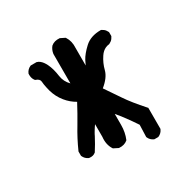

<svg xmlns="http://www.w3.org/2000/svg" viewBox="-130 -604 761 777"><g transform="rotate(-30 250.0 -215.0)"><path d="M373.5 58.1Q365.7 54.7 360.1 49.1Q354.5 43.5 351.1 35.6L350.6 34.2V33.2L352.5 -22Q316.4 -76.2 287.1 -110.4V-59.1Q287.1 -24.4 274.9 4.4L274.4 5.4L273.4 6.3Q257.8 19.5 233.9 17.6H232.9L231.9 17.1L212.4 7.3L210.9 6.3L210 5.4Q193.4 -20 197.3 -55.2V-114.3Q195.3 -111.3 193.1 -108.4Q190.9 -105.5 189.2 -102.5Q187.5 -99.6 185.5 -96.7Q183.6 -93.8 181.9 -90.8Q180.2 -87.9 178.5 -85Q176.8 -82 175.3 -79.1Q173.8 -76.2 172.4 -73.2Q157.2 -43.9 139.6 -16.6L139.2 -15.6L138.2 -15.1Q127 -5.4 108.9 -7.8H107.9L106.9 -8.3Q91.3 -15.1 84.5 -30.8L84 -32.2V-33.2V-50.8V-52.2L84.5 -53.2Q106 -101.6 132.8 -145.5Q157.2 -186.5 179.7 -229Q154.3 -243.2 135.3 -266.6Q124.5 -279.8 117.2 -294.2Q109.9 -308.6 105.5 -323.7Q103 -333.5 101.1 -342Q99.1 -350.6 98.1 -357.9Q97.2 -365.2 96.7 -371.1Q95.7 -384.3 78.1 -390.1L76.7 -390.6L75.7 -391.6Q71.8 -396.5 69.6 -401.9Q67.4 -407.2 66.7 -413.1Q65.9 -418.9 66.4 -425.3V-426.3L66.9 -427.2Q70.3 -435.1 75.9 -440.7Q81.5 -446.3 89.4 -449.7L90.8 -450.2H91.8H117.2H118.2L119.1 -449.7Q126 -447.8 131.8 -443.1Q137.7 -438.5 142.6 -431.9Q147.5 -425.3 151.9 -416.5Q164.1 -391.6 168.9 -355.5Q172.9 -328.1 193.4 -307.1V-444.3V-444.8Q195.8 -462.4 206.5 -475.6L207 -476.1Q214.8 -482.9 224.9 -485.6Q234.9 -488.3 246.6 -487.3H247.6L248.5 -486.8L268.1 -477.1L269.5 -476.1L270.5 -474.6Q285.2 -452.1 283.2 -420.9V-338.9Q285.6 -344.2 288.1 -349.1Q290.5 -354 293 -359.4Q304.7 -381.3 332 -406.7Q359.9 -432.6 407.2 -432.6H408.2L409.7 -432.1Q414.6 -429.7 418.9 -426.5Q423.3 -423.3 426.5 -418.9Q429.7 -414.6 432.1 -409.7L432.6 -408.2V-407.2V-391.6V-390.6L432.1 -389.2Q429.7 -384.3 426.5 -379.9Q423.3 -375.5 418.9 -372.3Q414.6 -369.1 409.7 -366.7L408.7 -366.2H408.2Q398.9 -365.2 391.4 -361.8Q383.8 -358.4 377.2 -352.5Q370.6 -346.7 365.2 -338.4Q348.1 -313 340.8 -283.7Q333 -253.4 296.9 -224.1Q321.8 -187.5 344.7 -153.8Q368.7 -117.7 415.5 -65.4L417 -64V-61.5V33.2V34.2L416.5 35.6Q409.7 51.3 394 58.1L392.6 58.6H391.6H376H375Z"/></g></svg>

Font: NaikaiFont
Style: SemiBold
Weight: 600
Version: Version 1.89